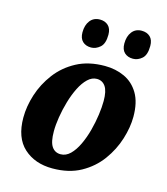

<svg xmlns="http://www.w3.org/2000/svg" viewBox="-114 -849 823 948"><g transform="rotate(15 297.5 -375.5)"><path d="M242 10Q152 10 95.5 -41.5Q39 -93 39 -196Q39 -253 58.5 -314Q78 -375 118 -428Q158 -481 219 -513.5Q280 -546 363 -546Q418 -546 463.5 -525Q509 -504 536 -458.5Q563 -413 563 -340Q563 -286 544 -225Q525 -164 486 -110.5Q447 -57 386.5 -23.5Q326 10 242 10ZM263 -68Q290 -68 312 -89.5Q334 -111 351 -147Q368 -183 379 -224.5Q390 -266 395.5 -306Q401 -346 401 -377Q401 -428 385 -451Q369 -474 341 -474Q316 -474 294.5 -453.5Q273 -433 256 -399Q239 -365 227 -324Q215 -283 208.5 -242.5Q202 -202 202 -169Q202 -115 218 -91.5Q234 -68 263 -68ZM486 -616Q459 -616 442.5 -631.5Q426 -647 426 -678Q426 -715 444 -738Q462 -761 493 -761Q520 -761 536.5 -745.5Q553 -730 553 -699Q553 -653 532 -634.5Q511 -616 486 -616ZM272 -616Q245 -616 228.5 -631.5Q212 -647 212 -678Q212 -715 230 -738Q248 -761 280 -761Q306 -761 322.5 -745.5Q339 -730 339 -699Q339 -653 317.5 -634.5Q296 -616 272 -616Z"/></g></svg>

Font: Noto Serif SemiCondensed ExtraBold
Style: Italic
Weight: 800
Width: 4
Italic angle: -12°
Designer: Monotype Design Team
Foundry: Monotype Imaging Inc.
Version: Version 2.014; ttfautohint (v1.8.4.7-5d5b)